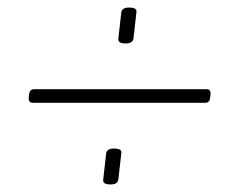

<svg xmlns="http://www.w3.org/2000/svg" viewBox="-20 -486 640 508"><path d="M312 -371Q292 -371 293 -383L301 -454Q302 -459 306.5 -462.5Q311 -466 322 -466Q343 -466 341 -454L333 -383Q332 -378 327.5 -374.5Q323 -371 312 -371ZM67 -214Q55 -214 56 -228L57 -236Q58 -250 71 -250H527Q538 -250 537 -236L536 -228Q535 -214 523 -214ZM272 2Q252 2 253 -10L261 -81Q262 -86 266.5 -89.5Q271 -93 282 -93Q303 -93 301 -81L293 -10Q292 -5 287.5 -1.5Q283 2 272 2Z"/></svg>

Font: Asap Expanded Expanded Thin
Style: Italic
Weight: 100
Width: 7
Italic angle: -6°
Designer: Pablo Cosgaya
Foundry: Omnibus-Type
Version: Version 3.001; ttfautohint (v1.8.4.7-5d5b)